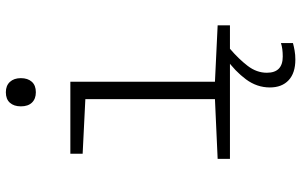

<svg xmlns="http://www.w3.org/2000/svg" viewBox="-202 -584 1005 640"><g transform="rotate(-90 300.0 -264.5)"><path d="M312 -647Q290 -647 277.5 -660Q265 -673 265 -697Q265 -720 277 -733.5Q289 -747 312 -747Q334 -747 346.5 -733.5Q359 -720 359 -697Q359 -674 347 -660.5Q335 -647 312 -647ZM90 0V-41L289 -50V-482L107 -491V-532H347V-50L535 -41V0ZM421 218Q376 218 352 195.5Q328 173 328 133Q328 90 355 53.5Q382 17 424 -13L457 0Q423 29 400 59Q377 89 377 123Q377 176 431 176Q458 176 476 170V210Q465 213 451 215.5Q437 218 421 218Z"/></g></svg>

Font: Noto Sans Mono Light
Style: Regular
Weight: 300
Designer: Monotype Design Team
Foundry: Monotype Imaging Inc.
Version: Version 2.014; ttfautohint (v1.8.4.7-5d5b)